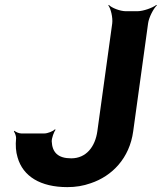

<svg xmlns="http://www.w3.org/2000/svg" viewBox="-20 -757 663 787"><path d="M272 -108C218 -108 194 -132 192 -178C192 -191 201 -217 208 -225L205 -227C198 -219 175 -210 162 -210H67C58 -210 44 -216 39 -221L37 -218C41 -213 46 -200 46 -191C43 -161 45 -135 52 -112C74 -34 146 10 256 10C290 10 321 5 352 -6C439 -35 511 -108 526 -219L587 -661C590 -685 609 -722 623 -735L621 -737C606 -725 567 -711 543 -711H496C472 -711 437 -725 426 -737L424 -735C434 -722 443 -685 440 -661L379 -219C370 -155 333 -108 272 -108Z"/></svg>

Font: Asimov
Style: EdgeNarIt
Weight: 500
Designer: Google
Version: Version 2.000980: 2014